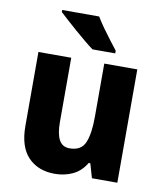

<svg xmlns="http://www.w3.org/2000/svg" viewBox="-86 -836 780 916"><g transform="rotate(10 304.0 -378.0)"><path d="M543 -549V0H420L400 -69H392Q368 -28 328.5 -9Q289 10 241 10Q160 10 112 -40Q64 -90 64 -191V-549H223V-238Q223 -180 239 -151Q255 -122 290 -122Q346 -122 364.5 -165.5Q383 -209 383 -290V-549ZM320 -766Q333 -744 352.5 -716.5Q372 -689 392 -663Q412 -637 426 -619V-606H316Q299 -618 275 -638Q251 -658 225.5 -680Q200 -702 177.5 -722.5Q155 -743 141 -756V-766Z"/></g></svg>

Font: Noto Sans Armenian SemiCondensed ExtraBold
Style: Regular
Weight: 800
Width: 4
Designer: Monotype Design Team
Foundry: Monotype Imaging Inc.
Version: Version 2.008; ttfautohint (v1.8.4.7-5d5b)